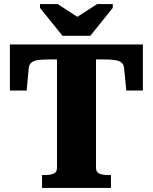

<svg xmlns="http://www.w3.org/2000/svg" viewBox="-20 -930 756 950"><path d="M289 -753H427L538 -891V-910H461L318 -818H407L265 -910H178V-891ZM262 -100V-636H229Q193 -636 169.5 -633Q146 -630 135 -620Q124 -610 122 -592L112 -482H29V-710H687V-482H605L594 -592Q593 -610 581.5 -620Q570 -630 547 -633Q524 -636 488 -636H455V-100Q455 -78 471.5 -71Q488 -64 514 -64H529V0H188V-64H203Q229 -64 245.5 -71Q262 -78 262 -100Z"/></svg>

Font: Roboto Serif 36pt
Style: Bold
Weight: 700
Version: Version 1.008